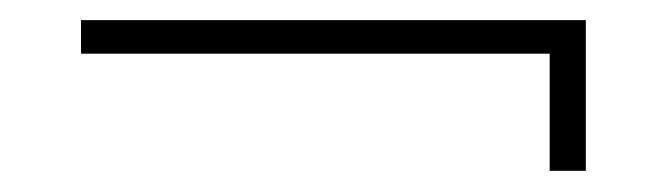

<svg xmlns="http://www.w3.org/2000/svg" viewBox="-20 -278 646 186"><path d="M512.5 -112.5H547.5V-258.5H58.5V-226H512.5Z"/></svg>

Font: Anybody ExtraExpanded ExtraLight
Style: Regular
Weight: 250
Width: 8
Version: Version 1.113;gftools[0.9.25]